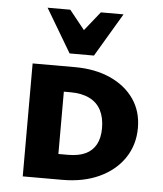

<svg xmlns="http://www.w3.org/2000/svg" viewBox="-52 -756 681 801"><g transform="rotate(5 289.0 -355.0)"><path d="M238 0H73V-473H250Q334 -473 398 -444.5Q462 -416 498 -364.5Q534 -313 534 -243Q534 -172 497 -117Q460 -62 393.5 -31Q327 0 238 0ZM385 -229Q385 -273 369 -304Q353 -335 320.5 -351Q288 -367 240 -367H213V-106H253Q297 -106 326 -119.5Q355 -133 370 -160.5Q385 -188 385 -229ZM223 -528 250 -600 338 -710H433L325 -528ZM223 -528 115 -710H210L299 -599L325 -528Z"/></g></svg>

Font: Ysabeau SC ExtraBold
Style: Regular
Weight: 800
Designer: Christian Thalmann (Catharsis Fonts)
Version: Version 2.001;gftools[0.9.30]; featfreeze: smcp